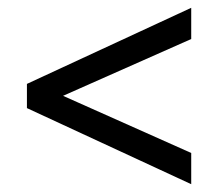

<svg xmlns="http://www.w3.org/2000/svg" viewBox="-20 -476 573 492"><path d="M470 -4 49 -199V-261L470 -456V-376L100 -212V-249L470 -84Z"/></svg>

Font: Ysabeau Office SemiBold
Style: Regular
Weight: 600
Designer: Christian Thalmann (Catharsis Fonts)
Version: Version 2.001;gftools[0.9.30]; featfreeze: tnum,lnum,ss02